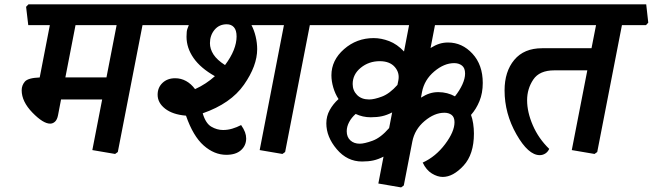

<svg xmlns="http://www.w3.org/2000/svg" viewBox="-20 -669 2954 869"><path d="M734.9 -649.4 744.1 -566.4 733.9 -555.2H625L513.2 19L501 27.8L397.9 10.3L442.4 -218.8H256.3L242.7 -147.9Q238.8 -127.4 229 -118.4Q219.2 -109.4 207 -109.4Q175.3 -109.4 126.7 -159.4Q78.1 -209.5 78.1 -260.3Q78.1 -282.7 92.5 -299.6Q106.9 -316.4 159.7 -318.4L205.6 -555.2H107.9L98.1 -638.2L108.9 -649.4ZM507.8 -555.2H321.8L275.9 -318.8H461.9Z M1050.8 -503.9Q1050.8 -532.2 1038.8 -545.7Q1026.9 -559.1 1006.3 -559.1Q971.7 -559.1 950.9 -533.9Q930.2 -508.8 930.2 -473.6Q930.2 -447.3 946.3 -422.4Q962.4 -397.5 998.5 -374.5Q1024.9 -409.7 1037.8 -442.1Q1050.8 -474.6 1050.8 -503.9ZM1492.2 -649.4 1501.5 -566.4 1491.2 -555.2H1382.3L1270.5 19L1258.3 27.8L1155.3 10.3L1265.1 -555.2H1118.2Q1130.4 -532.2 1137.2 -503.4Q1144 -474.6 1144 -446.8Q1144 -371.1 1084.2 -285.6Q1024.4 -200.2 897.5 -156.2Q910.6 -110.8 936.3 -95.7Q961.9 -80.6 989.7 -80.6Q1010.7 -80.6 1031.2 -86.7Q1051.8 -92.8 1071.3 -103Q1083.5 -85.4 1088.9 -70.8Q1094.2 -56.2 1094.2 -42.5Q1094.2 -10.3 1070.8 10.7Q1047.4 31.7 1004.4 31.7Q949.7 31.7 901.9 -10.5Q854 -52.7 821.8 -145.5Q761.7 -150.4 727.5 -177Q693.4 -203.6 693.4 -240.2Q693.4 -272.9 715.6 -293.9Q737.8 -314.9 772.9 -314.9Q799.3 -314.9 822.3 -302.2Q845.2 -289.6 862.8 -265.6Q888.7 -277.3 911.1 -292.2Q933.6 -307.1 952.6 -324.2Q887.7 -360.8 856 -406.5Q824.2 -452.1 824.2 -502.9Q824.2 -529.3 828.4 -539.1Q832.5 -548.8 834.5 -555.2H716.3L706.5 -638.2L717.3 -649.4Z M1782.7 -303.7Q1790 -338.9 1767.1 -365.5Q1744.1 -392.1 1698.7 -392.1Q1649.4 -392.1 1612.8 -362.3Q1576.2 -332.5 1576.2 -288.6Q1576.2 -259.3 1596.2 -239Q1616.2 -218.8 1650.9 -218.8Q1673.8 -218.8 1708.7 -231.9Q1743.7 -245.1 1778.8 -284.7ZM2085 -335.9Q2085 -361.3 2070.8 -372.3Q2056.6 -383.3 2035.6 -383.3Q1990.2 -383.3 1945.6 -345.7Q1900.9 -308.1 1890.1 -252.9L1885.3 -227.1Q1906.2 -240.2 1924.6 -246.1Q1942.9 -252 1963.9 -252Q1984.4 -252 2003.4 -247.1Q2022.5 -242.2 2039.1 -232.9Q2060.5 -259.8 2072.8 -286.9Q2085 -314 2085 -335.9ZM2283.2 -555.2H1948.7L1928.7 -451.7Q1949.7 -464.8 1968.3 -470.7Q1986.8 -476.6 2007.8 -476.6Q2071.8 -476.6 2118.4 -426Q2165 -375.5 2165 -293.5Q2165 -247.6 2150.1 -211.4Q2135.3 -175.3 2111.8 -148.9Q2118.2 -132.3 2121.6 -109.6Q2125 -86.9 2125 -64.5Q2125 29.8 2077.9 80.8Q2030.8 131.8 1983.9 131.8Q1960 131.8 1934.6 116.2Q1909.2 100.6 1893.1 66.9Q1952.1 40 1994.6 -16.6Q2037.1 -73.2 2037.1 -115.7Q2037.1 -138.7 2024.2 -148.7Q2011.2 -158.7 1991.2 -158.7Q1946.3 -158.7 1901.6 -121.1Q1856.9 -83.5 1846.2 -28.3L1807.6 170.4L1795.4 179.2L1692.4 161.6L1715.8 40Q1691.9 52.2 1669.9 57.1Q1647.9 62 1618.7 62Q1551.3 62 1504.2 6.3Q1457 -49.3 1457 -110.8Q1457 -143.1 1472.2 -170.7Q1487.3 -198.2 1512.2 -220.7Q1497.1 -243.7 1488.5 -272.7Q1480 -301.8 1480 -328.1Q1480 -396.5 1537.1 -446.5Q1594.2 -496.6 1671.4 -496.6Q1705.6 -496.6 1741.5 -482.9Q1777.3 -469.2 1808.6 -436L1831.5 -555.2H1473.6L1463.9 -638.2L1474.6 -649.4H2284.2L2293.5 -566.4ZM1549.3 -75.2Q1549.3 -48.8 1565.7 -33.7Q1582 -18.6 1608.4 -18.6Q1628.9 -18.6 1666 -32Q1703.1 -45.4 1741.2 -89.4L1754.9 -160.2Q1731 -147.9 1709 -143.1Q1687 -138.2 1657.7 -138.2Q1639.6 -138.2 1622.3 -142.1Q1605 -146 1589.8 -153.3Q1570.8 -136.7 1560.1 -116.2Q1549.3 -95.7 1549.3 -75.2Z M2903.8 -555.2H2794.9L2683.1 19L2670.9 27.8L2567.9 10.3L2638.2 -350.6H2488.8Q2421.4 -350.6 2393.6 -308.8Q2365.7 -267.1 2365.7 -215.3Q2365.7 -161.6 2391.6 -101.8Q2417.5 -42 2465.8 4.9Q2459.5 18.6 2448 25.9Q2436.5 33.2 2422.9 33.2Q2371.1 33.2 2317.4 -61Q2263.7 -155.3 2263.7 -259.8Q2263.7 -345.2 2307.6 -397.9Q2351.6 -450.7 2433.6 -450.7H2657.2L2677.7 -555.2H2265.6L2255.9 -638.2L2266.6 -649.4H2904.8L2914.1 -566.4Z"/></svg>

Font: Sitara
Style: Bold Italic
Weight: 700
Italic angle: -11°
Designer: Neelakash Kshetrimayum
Foundry: Neelakash Kshetrimayum
Version: Version 1.000;PS Version 1.000;PS 1.0;hotconv 1.;hotconv 1.0